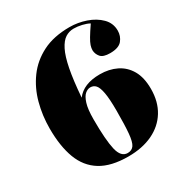

<svg xmlns="http://www.w3.org/2000/svg" viewBox="-174 -879 983 1028"><g transform="rotate(-30 317.0 -365.0)"><path d="M326 14Q220 14 156 -25.5Q92 -65 63.5 -141Q35 -217 35 -326Q35 -406 55 -480.5Q75 -555 118.5 -614.5Q162 -674 231 -709Q300 -744 398 -744Q449 -744 498.5 -727Q548 -710 580.5 -677.5Q613 -645 613 -599Q613 -565 592 -539.5Q571 -514 518 -514Q475 -514 459.5 -532.5Q444 -551 443 -574Q443 -588 448 -603.5Q453 -619 467 -642.5Q481 -666 507 -704Q489 -714 463 -720Q437 -726 413 -726Q385 -726 361.5 -711Q338 -696 319 -658.5Q300 -621 287 -554.5Q274 -488 266 -384Q311 -444 412 -444Q469 -444 514 -422Q559 -400 585 -355Q611 -310 611 -240Q611 -161 576 -104Q541 -47 477 -16.5Q413 14 326 14ZM332 -4Q358 -4 371 -23Q384 -42 388.5 -91.5Q393 -141 393 -231Q393 -303 386 -341.5Q379 -380 366 -394.5Q353 -409 333 -409Q317 -409 301 -396Q285 -383 274 -348.5Q263 -314 263 -251Q263 -124 277 -64Q291 -4 332 -4Z"/></g></svg>

Font: Literata 72pt Black
Style: Regular
Weight: 900
Designer: Latin by Veronika Burian and Jose Scaglione. Greek by Irene Vlachou. Cyrillic by Vera Evstafieva.
Foundry: TypeTogether
Version: Version 3.002